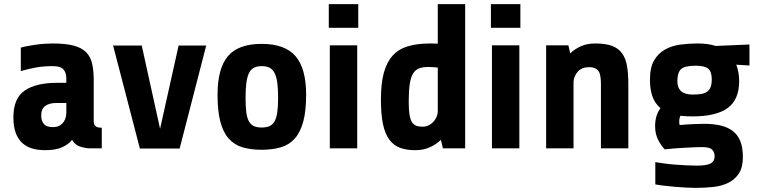

<svg xmlns="http://www.w3.org/2000/svg" viewBox="-20 -720 3678 932"><path d="M416 0Q396 0 370 -8Q344 -16 330 -41Q311 -18 280 -4.5Q249 9 198 9Q165 9 137 1Q109 -7 88.5 -25.5Q68 -44 56.5 -74.5Q45 -105 45 -151Q45 -242 99.5 -280Q154 -318 257 -318H302V-339Q302 -368 287.5 -383.5Q273 -399 235 -399Q192 -399 155.5 -392.5Q119 -386 81 -375V-489Q95 -493 114 -496.5Q133 -500 153.5 -503Q174 -506 195.5 -507.5Q217 -509 235 -509Q299 -509 338 -498.5Q377 -488 398.5 -466Q420 -444 427.5 -410Q435 -376 435 -330V-132Q435 -117 443 -108.5Q451 -100 474 -100V0ZM236 -103Q257 -103 269.5 -110.5Q282 -118 289.5 -129Q297 -140 299.5 -152.5Q302 -165 302 -175V-220H252Q220 -220 200 -206Q180 -192 180 -158Q180 -135 192.5 -119Q205 -103 236 -103Z M852 1H659L529 -499H668L757 -95L847 -499H981Z M1466 -260Q1466 -181 1452 -129.5Q1438 -78 1411 -47.5Q1384 -17 1343.5 -5Q1303 7 1250 7Q1197 7 1157 -5Q1117 -17 1090 -47.5Q1063 -78 1049.5 -129.5Q1036 -181 1036 -260Q1036 -388 1086.5 -447.5Q1137 -507 1250 -507Q1363 -507 1414.5 -447.5Q1466 -388 1466 -260ZM1330 -245Q1330 -289 1326 -318.5Q1322 -348 1312.5 -366Q1303 -384 1288 -391.5Q1273 -399 1250 -399Q1228 -399 1213 -391.5Q1198 -384 1189 -366Q1180 -348 1176 -318.5Q1172 -289 1172 -245Q1172 -203 1175.5 -175.5Q1179 -148 1188 -131.5Q1197 -115 1212 -108Q1227 -101 1250 -101Q1273 -101 1288.5 -108Q1304 -115 1313 -131.5Q1322 -148 1326 -175.5Q1330 -203 1330 -245Z M1576 -585V-700H1719V-585ZM1581 0V-500H1714V0Z M1829 -237Q1829 -314 1843 -366Q1857 -418 1886 -450Q1915 -482 1960.5 -495.5Q2006 -509 2069 -509Q2079 -509 2088 -508.5Q2097 -508 2105 -508V-700H2238V0H2130L2120 -41Q2096 -18 2065 -4.5Q2034 9 1995 9Q1953 9 1922 -2.5Q1891 -14 1870 -42Q1849 -70 1839 -117.5Q1829 -165 1829 -237ZM2030 -105Q2047 -105 2060.5 -111.5Q2074 -118 2084 -129Q2094 -140 2099.5 -153.5Q2105 -167 2105 -180V-392Q2094 -393 2082.5 -394Q2071 -395 2060 -395Q2034 -395 2015.5 -388.5Q1997 -382 1985.5 -363.5Q1974 -345 1969 -312.5Q1964 -280 1964 -228Q1964 -190 1967.5 -166Q1971 -142 1979 -128.5Q1987 -115 1999.5 -110Q2012 -105 2030 -105Z M2363 -585V-700H2506V-585ZM2368 0V-500H2501V0Z M2631 0V-500H2739L2748 -461Q2771 -483 2801 -496Q2831 -509 2868 -509Q2920 -509 2951.5 -497Q2983 -485 3000.5 -460Q3018 -435 3024 -398Q3030 -361 3030 -310V0H2897V-313Q2897 -363 2882.5 -378.5Q2868 -394 2841 -394Q2803 -394 2784.5 -372Q2766 -350 2764 -324V0Z M3568 -326Q3568 -236 3512 -195.5Q3456 -155 3342 -155Q3310 -155 3283 -158Q3277 -146 3277 -129Q3277 -123 3279 -113Q3311 -116 3344 -117.5Q3377 -119 3397 -119Q3442 -119 3477 -111Q3512 -103 3536.5 -84.5Q3561 -66 3573.5 -35Q3586 -4 3586 42Q3586 92 3567 121.5Q3548 151 3516 167Q3484 183 3442.5 187.5Q3401 192 3355 192Q3336 192 3308.5 190.5Q3281 189 3253 186.5Q3225 184 3200 181Q3175 178 3161 175V67Q3180 70 3204.5 73.5Q3229 77 3256 79Q3283 81 3310 82.5Q3337 84 3361 84Q3412 84 3430.5 73Q3449 62 3449 39Q3449 20 3437.5 7Q3426 -6 3388 -6Q3374 -6 3349.5 -5Q3325 -4 3298.5 -2.5Q3272 -1 3247 1Q3222 3 3207 5Q3192 -9 3176 -38.5Q3160 -68 3160 -108Q3160 -160 3186 -195Q3160 -217 3147.5 -250.5Q3135 -284 3135 -334Q3135 -392 3155 -426.5Q3175 -461 3208 -479.5Q3241 -498 3282.5 -503.5Q3324 -509 3367 -509Q3417 -509 3454 -497L3618 -504V-402L3554 -406Q3568 -370 3568 -326ZM3435 -334Q3435 -372 3418 -386.5Q3401 -401 3357 -401Q3303 -401 3285.5 -384Q3268 -367 3268 -326Q3268 -261 3342 -261Q3364 -261 3381.5 -263.5Q3399 -266 3411 -274Q3423 -282 3429 -296.5Q3435 -311 3435 -334Z"/></svg>

Font: Share
Style: Bold
Weight: 700
Designer: Ralph du Carrois
Version: Version 1.002